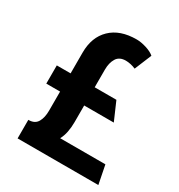

<svg xmlns="http://www.w3.org/2000/svg" viewBox="-164 -794 842 904"><g transform="rotate(30 257.0 -342.0)"><path d="M52 -390H127V-503Q127 -587 177 -635.5Q227 -684 317 -684Q341 -684 370 -675Q399 -666 415 -652L377 -560Q363 -566 349 -569Q335 -572 323 -572Q288 -572 273 -547.5Q258 -523 258 -486V-390H376L419 -291H258V-200Q258 -172 253 -146.5Q248 -121 237 -101H483L503 0H64V-101H68Q100 -102 113.5 -126Q127 -150 127 -187V-291H52Z"/></g></svg>

Font: Palanquin Dark
Style: Regular
Weight: 400
Designer: Pria Ravichandran
Version: Version 1.000